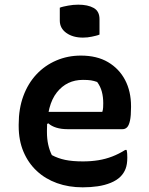

<svg xmlns="http://www.w3.org/2000/svg" viewBox="-20 -788 640 822"><path d="M326 -550Q395 -550 442.5 -522Q490 -494 515.5 -445.5Q541 -397 541 -333V-329Q541 -292 536.5 -271.5Q532 -251 524 -243Q516 -235 505 -235H268Q242 -235 221 -241.5Q200 -248 187 -260L167 -250L170 -309H418Q421 -318 421.5 -328Q422 -338 422 -346Q422 -373 416 -395.5Q410 -418 396 -437Q382 -442 369.5 -444Q357 -446 335 -446Q266 -446 223.5 -392.5Q181 -339 181 -230V-223Q181 -193 186.5 -168.5Q192 -144 202 -124Q228 -110 259 -103.5Q290 -97 335 -97Q370 -97 401 -102Q432 -107 460.5 -118Q489 -129 516 -146H522Q524 -138 524.5 -130Q525 -122 525 -113Q525 -84 517.5 -65Q510 -46 496 -32Q480 -16 454.5 -5.5Q429 5 398.5 9.5Q368 14 334 14Q274 14 224 -4Q174 -22 137.5 -56Q101 -90 80.5 -138.5Q60 -187 60 -248V-255Q60 -323 80 -377Q100 -431 136 -469.5Q172 -508 221 -529Q270 -550 326 -550ZM236 -755Q243 -758 252.5 -760Q262 -762 272 -764Q282 -766 293.5 -767Q305 -768 315 -768Q356 -768 381 -754Q406 -740 406 -706V-640Q399 -637 390.5 -635Q382 -633 373 -631Q364 -629 354.5 -628Q345 -627 335 -627Q292 -627 264 -647Q236 -667 236 -700Z"/></svg>

Font: Recursive Monospace Casual SemiBold
Style: Regular
Weight: 600
Version: Version 1.047